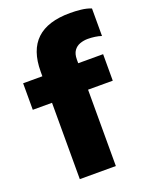

<svg xmlns="http://www.w3.org/2000/svg" viewBox="-139 -815 701 891"><g transform="rotate(-20 211.0 -370.0)"><path d="M98 0V-377H3V-508H148L98 -462V-531Q98 -636 153 -688Q208 -740 319 -740Q344 -740 372 -737Q400 -734 422 -725V-589Q408 -594 390 -596.5Q372 -599 355 -599Q335 -599 316.5 -592.5Q298 -586 286.5 -570Q275 -554 275 -526V-481L250 -508H398V-377H276V0Z"/></g></svg>

Font: Mulish ExtraLight Black
Style: Regular
Weight: 900
Version: Version 3.603